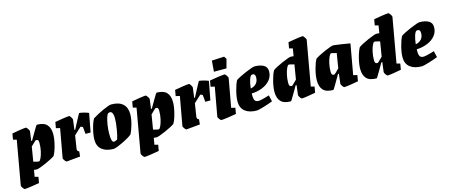

<svg xmlns="http://www.w3.org/2000/svg" viewBox="-65 -1321 5048 2157"><g transform="rotate(-15 2459.0 -242.5)"><path d="M488 -328Q488 -272 469 -199Q450 -126 428 -89Q394 -64 312 -28Q230 8 207 8L175 5L162 82L203 93L191 162Q160 168 100.5 177Q41 186 21 186Q14 186 -0.5 166.5Q-15 147 -14 137L76 -373L35 -384L47 -453Q80 -460 135 -468.5Q190 -477 209 -477Q216 -477 230.5 -456Q245 -435 244 -427L229 -317H239Q242 -322 246 -329Q250 -336 255 -345Q264 -360 298 -418.5Q332 -477 335 -477Q417 -477 452.5 -438.5Q488 -400 488 -328ZM313 -271Q313 -296 306.5 -304.5Q300 -313 282 -313Q277 -313 219 -255L191 -86Q246 -70 257 -73Q266 -75 279.5 -103.5Q293 -132 303 -177Q313 -222 313 -271Z M939 -453 898 -236H839L831 -317Q812 -328 805 -328Q803 -328 722 -251L699 -106Q698 -101 698 -94Q698 -81 703.5 -74.5Q709 -68 720 -65L714 -6L555 9Q548 9 533 -10.5Q518 -30 520 -40L580 -373L534 -384L546 -453Q577 -459 635 -468Q693 -477 713 -477Q720 -477 733 -456Q746 -435 745 -427L730 -311H739L776 -382Q786 -401 807.5 -441Q829 -481 831 -481Q847 -481 883.5 -471.5Q920 -462 939 -453Z M918 -146Q918 -198 936.5 -271Q955 -344 977 -380Q1038 -418 1108 -449.5Q1178 -481 1204 -481Q1291 -481 1336.5 -440Q1382 -399 1382 -322Q1382 -269 1363.5 -202Q1345 -135 1323 -97Q1296 -75 1249 -50.5Q1202 -26 1159.5 -8.5Q1117 9 1104 9Q1017 9 967.5 -30Q918 -69 918 -146ZM1139 -71Q1159 -78 1165 -82Q1178 -116 1191 -192Q1204 -268 1204 -322Q1204 -358 1194.5 -379Q1185 -400 1166 -400Q1157 -400 1149 -397Q1136 -392 1124 -356.5Q1112 -321 1104 -269Q1096 -217 1096 -165Q1096 -115 1103.5 -91.5Q1111 -68 1127 -68Q1130 -68 1139 -71Z M1881 -328Q1881 -272 1862 -199Q1843 -126 1821 -89Q1787 -64 1705 -28Q1623 8 1600 8L1568 5L1555 82L1596 93L1584 162Q1553 168 1493.5 177Q1434 186 1414 186Q1407 186 1392.5 166.5Q1378 147 1379 137L1469 -373L1428 -384L1440 -453Q1473 -460 1528 -468.5Q1583 -477 1602 -477Q1609 -477 1623.5 -456Q1638 -435 1637 -427L1622 -317H1632Q1635 -322 1639 -329Q1643 -336 1648 -345Q1657 -360 1691 -418.5Q1725 -477 1728 -477Q1810 -477 1845.5 -438.5Q1881 -400 1881 -328ZM1706 -271Q1706 -296 1699.5 -304.5Q1693 -313 1675 -313Q1670 -313 1612 -255L1584 -86Q1639 -70 1650 -73Q1659 -75 1672.5 -103.5Q1686 -132 1696 -177Q1706 -222 1706 -271Z M2332 -453 2291 -236H2232L2224 -317Q2205 -328 2198 -328Q2196 -328 2115 -251L2092 -106Q2091 -101 2091 -94Q2091 -81 2096.5 -74.5Q2102 -68 2113 -65L2107 -6L1948 9Q1941 9 1926 -10.5Q1911 -30 1913 -40L1973 -373L1927 -384L1939 -453Q1970 -459 2028 -468Q2086 -477 2106 -477Q2113 -477 2126 -456Q2139 -435 2138 -427L2123 -311H2132L2169 -382Q2179 -401 2200.5 -441Q2222 -481 2224 -481Q2240 -481 2276.5 -471.5Q2313 -462 2332 -453Z M2319 -40 2379 -373 2333 -384 2345 -453Q2374 -459 2437 -468Q2500 -477 2520 -477Q2527 -477 2541.5 -456Q2556 -435 2555 -427L2495 -95L2541 -84L2529 -15Q2500 -9 2437 0Q2374 9 2354 9Q2347 9 2332 -10.5Q2317 -30 2319 -40ZM2423 -664 2567 -671 2587 -641 2559 -537H2413Z M2760 -191V-168Q2760 -125 2772 -108Q2784 -91 2813 -91Q2829 -91 2852.5 -96.5Q2876 -102 2893 -107Q2910 -112 2917 -114L2940 -121L2957 -47Q2909 -28 2846.5 -9.5Q2784 9 2768 9Q2681 9 2631.5 -30Q2582 -69 2582 -146Q2582 -196 2601 -270Q2620 -344 2641 -380Q2677 -405 2761.5 -441Q2846 -477 2869 -477Q2931 -477 2972 -455Q3013 -433 3013 -381Q3013 -324 2977.5 -281.5Q2942 -239 2884 -216Q2826 -193 2760 -191ZM2764 -248Q2805 -255 2830 -282.5Q2855 -310 2855 -355Q2855 -396 2826 -396Q2819 -396 2813 -394Q2797 -389 2783.5 -347.5Q2770 -306 2764 -248Z M3513 -615 3421 -95 3462 -84 3450 -15Q3415 -8 3362.5 0.5Q3310 9 3291 9Q3284 9 3270 -10.5Q3256 -30 3257 -40L3271 -152H3260Q3257 -147 3253 -140Q3249 -133 3244 -124Q3235 -109 3201 -50.5Q3167 8 3164 8Q3082 8 3046.5 -30.5Q3011 -69 3011 -141Q3011 -197 3030 -270Q3049 -343 3071 -380Q3105 -405 3187 -441Q3269 -477 3292 -477L3323 -474L3337 -561L3296 -572L3308 -641Q3339 -647 3398.5 -656Q3458 -665 3478 -665Q3485 -665 3499.5 -644Q3514 -623 3513 -615ZM3280 -213 3308 -383Q3252 -399 3242 -396Q3233 -394 3219.5 -365.5Q3206 -337 3196 -292Q3186 -247 3186 -198Q3186 -174 3193 -165Q3200 -156 3218 -156Q3225 -156 3280 -213Z M3914 -95 3960 -84 3948 -15Q3916 -8 3860 0.5Q3804 9 3784 9Q3777 9 3763 -10.5Q3749 -30 3750 -40L3763 -152H3753Q3750 -147 3746 -140Q3742 -133 3737 -124Q3728 -109 3694 -50.5Q3660 8 3657 8Q3575 8 3539.5 -30.5Q3504 -69 3504 -141Q3504 -197 3523 -270Q3542 -343 3564 -380Q3598 -405 3680 -441Q3762 -477 3785 -477Q3797 -477 3874.5 -465Q3952 -453 3977 -448ZM3772 -212 3800 -383Q3744 -399 3735 -396Q3726 -394 3712.5 -365.5Q3699 -337 3689 -292Q3679 -247 3679 -198Q3679 -174 3686 -165Q3693 -156 3711 -156Q3718 -156 3772 -212Z M4510 -615 4418 -95 4459 -84 4447 -15Q4412 -8 4359.5 0.5Q4307 9 4288 9Q4281 9 4267 -10.5Q4253 -30 4254 -40L4268 -152H4257Q4254 -147 4250 -140Q4246 -133 4241 -124Q4232 -109 4198 -50.5Q4164 8 4161 8Q4079 8 4043.5 -30.5Q4008 -69 4008 -141Q4008 -197 4027 -270Q4046 -343 4068 -380Q4102 -405 4184 -441Q4266 -477 4289 -477L4320 -474L4334 -561L4293 -572L4305 -641Q4336 -647 4395.5 -656Q4455 -665 4475 -665Q4482 -665 4496.5 -644Q4511 -623 4510 -615ZM4277 -213 4305 -383Q4249 -399 4239 -396Q4230 -394 4216.5 -365.5Q4203 -337 4193 -292Q4183 -247 4183 -198Q4183 -174 4190 -165Q4197 -156 4215 -156Q4222 -156 4277 -213Z M4679 -191V-168Q4679 -125 4691 -108Q4703 -91 4732 -91Q4748 -91 4771.5 -96.5Q4795 -102 4812 -107Q4829 -112 4836 -114L4859 -121L4876 -47Q4828 -28 4765.5 -9.5Q4703 9 4687 9Q4600 9 4550.5 -30Q4501 -69 4501 -146Q4501 -196 4520 -270Q4539 -344 4560 -380Q4596 -405 4680.5 -441Q4765 -477 4788 -477Q4850 -477 4891 -455Q4932 -433 4932 -381Q4932 -324 4896.5 -281.5Q4861 -239 4803 -216Q4745 -193 4679 -191ZM4683 -248Q4724 -255 4749 -282.5Q4774 -310 4774 -355Q4774 -396 4745 -396Q4738 -396 4732 -394Q4716 -389 4702.5 -347.5Q4689 -306 4683 -248Z"/></g></svg>

Font: Grenze Black
Style: Italic
Weight: 900
Italic angle: -10°
Designer: Renata Polastri
Foundry: Omnibus-Type
Version: Version 1.002; ttfautohint (v1.8)